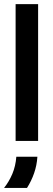

<svg xmlns="http://www.w3.org/2000/svg" viewBox="-24 -687 258 936"><path d="M52.1 0V-666.7H161.8V0ZM-4.2 229.2Q20.1 198.6 36.1 160.8Q52.1 122.9 55.6 77.1H158.3Q155.6 118.8 142.4 156.9Q129.2 195.1 107.6 229.2Z"/></svg>

Font: Afacad Flux SemiBold
Style: Regular
Weight: 600
Designer: Kristian Moeller
Foundry: Dicotype
Version: Version 1.100